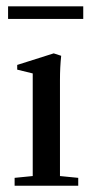

<svg xmlns="http://www.w3.org/2000/svg" viewBox="-20 -596 291 616"><path d="M5.9 -535.2V-575.7H247.1V-535.2ZM26.9 0V-25.4L85 -31.2V-360.4L35.2 -372.6V-387.7L152.3 -424.8L176.3 -417Q172.4 -380.4 172.4 -340.3V-31.2L231 -25.4V0Z"/></svg>

Font: Elstob 18pt Medium
Style: Regular
Weight: 500
Designer: Peter S. Baker
Version: Version 1.015